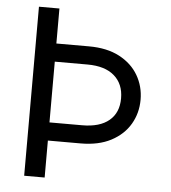

<svg xmlns="http://www.w3.org/2000/svg" viewBox="-52 -775 735 823"><g transform="rotate(5 315.5 -363.5)"><path d="M170.5 0H82.4V-727.3H170.5V-576.7H311.1Q388.5 -576.7 442.1 -548.5Q495.7 -520.2 523.4 -472.8Q551.1 -425.4 551.1 -367.9Q551.1 -310.4 523.4 -263Q495.7 -215.6 442.1 -187.3Q388.5 -159.1 311.1 -159.1H170.5ZM311.1 -237.2Q386.7 -237.2 427 -271Q467.3 -304.7 467.3 -366.5Q467.3 -428.3 427 -463.4Q386.7 -498.6 311.1 -498.6H170.5V-237.2Z"/></g></svg>

Font: Linik Sans
Style: Regular
Weight: 400
Designer: Rasmus Andersson (font), Marc Monis (original base), Kil Hyung-jin (Pretendard portions), Cristiano Sobral (main changes
Foundry: rsms
Version: Version 3.018;May 31, 2022;FontCreator 14.0.0.2814 64-bit; t